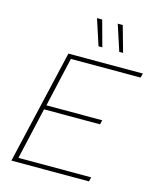

<svg xmlns="http://www.w3.org/2000/svg" viewBox="-129 -983 884 1073"><g transform="rotate(15 312.5 -446.5)"><path d="M327 -893 368 -743H346L297 -893ZM446 -893 488 -743H466L417 -893ZM41 0 194 -660H625L618 -635H215L150 -349H473L467 -324H143L75 -25H496L490 0Z"/></g></svg>

Font: Elaine Sans ExtraLight
Style: Italic
Weight: 275
Italic angle: -13°
Designer: Wei Huang
Foundry: Wei Huang
Version: Version 2.001;December 24, 2019;FontCreator 12.0.0.2547 64-b